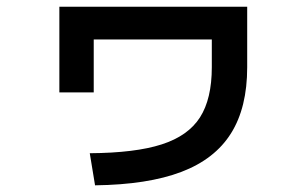

<svg xmlns="http://www.w3.org/2000/svg" viewBox="-20 -558 904 567"><path d="M605.5 -359.4V-441.4H256.8V-285.2H155.3V-538.1H710V-359.4Q710 -240.2 662.1 -164.1Q614.3 -87.9 515.4 -50.3Q416.5 -12.7 260.7 -10.7L245.1 -105.5Q379.4 -106.4 457.5 -131.6Q535.6 -156.7 570.6 -211.4Q605.5 -266.1 605.5 -359.4Z"/></svg>

Font: Pretendard GOV SemiBold
Style: Regular
Weight: 600
Designer: Base glyphs from Inter by Rasmus Andersson; Hangeul glyphs from Noto Sans CJK(Source Han Sans) by Jang Soo-young and Kan
Foundry: Kil Hyung-jin
Version: Version 1.309